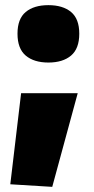

<svg xmlns="http://www.w3.org/2000/svg" viewBox="-20 -571 365 746"><path d="M20 145 62 -209H282L183 155ZM168 -328Q112 -328 80 -355Q48 -382 48 -440Q48 -498 80 -524.5Q112 -551 168 -551Q224 -551 256 -524.5Q288 -498 288 -440Q288 -382 256 -355Q224 -328 168 -328Z"/></svg>

Font: Encode Sans Normal
Style: Black
Weight: 900
Designer: Pablo Impallari, Andres Torresi
Foundry: Pablo Impallari, Andres Torresi
Version: Version 1.000; ttfautohint (v1.00) -l 8 -r 50 -G 200 -x 14 -